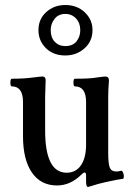

<svg xmlns="http://www.w3.org/2000/svg" viewBox="-20 -721 521 758"><path d="M237.8 -502Q190.9 -502 161.4 -530.8Q131.8 -559.6 131.8 -602.1Q131.8 -645.5 162.6 -673.3Q193.4 -701.2 237.8 -701.2Q284.2 -701.2 314.7 -672.4Q345.2 -643.6 345.2 -602.1Q345.2 -558.1 313.5 -530Q281.7 -502 237.8 -502ZM237.8 -539.1Q267.1 -539.1 282 -557.6Q296.9 -576.2 296.9 -602.1Q296.9 -629.9 280.3 -647.9Q263.7 -666 237.8 -666Q210.9 -666 195.6 -646.7Q180.2 -627.4 180.2 -602.1Q180.2 -572.8 196.3 -555.9Q212.4 -539.1 237.8 -539.1ZM327.1 17.1Q319.8 17.1 319.8 -4.9V-27.8Q319.8 -40 314 -40Q309.6 -40 301.8 -32.2Q258.3 11.2 205.1 11.2Q141.1 11.2 106 -39.8Q70.8 -90.8 70.8 -183.1V-317.9Q70.8 -379.9 26.9 -379.9Q21 -379.9 21 -395Q21 -410.2 26.9 -410.2Q74.7 -410.2 109.9 -415Q139.2 -418.9 147.9 -418.9Q160.2 -418.9 160.2 -404.8Q158.2 -353 158.2 -338.9V-206.1Q158.2 -39.1 243.2 -39.1Q279.3 -39.1 299.6 -68.4Q319.8 -97.7 319.8 -149.9V-317.9Q319.8 -379.9 275.9 -379.9Q270 -379.9 270 -395Q270 -410.2 275.9 -410.2Q336.9 -410.2 361.8 -415Q388.7 -418.9 396 -418.9Q410.2 -418.9 410.2 -402.8Q407.2 -367.2 407.2 -338.9V-118.2Q407.2 -73.7 413.6 -58.8Q419.9 -43.9 439 -43.9Q447.8 -43.9 458 -46.9Q462.4 -47.9 465.8 -39.8Q469.2 -31.7 469 -24.2Q468.8 -16.6 465.8 -15.1Q450.2 -13.7 397 -2Q370.6 3.4 335 15.1Q329.1 17.1 327.1 17.1Z"/></svg>

Font: Junicode SmCond Medium
Style: Regular
Weight: 500
Width: 4
Designer: Peter S. Baker
Version: Version 2.206